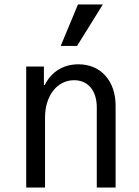

<svg xmlns="http://www.w3.org/2000/svg" viewBox="-20 -837 620 857"><path d="M97 0H181V-312C181 -410 235 -479 311 -479C373 -479 412 -432 412 -358V0H496V-365C496 -476 430 -550 330 -550C262 -550 209 -516 180 -458H176V-540H97ZM439 -817H328L251 -632H324Z"/></svg>

Font: CommitMono-dimboump
Style: Regular
Weight: 400
Monospace: yes
Designer: Eigil Nikolajsen
Foundry: Eigil Nikolajsen
Version: Version 1.143